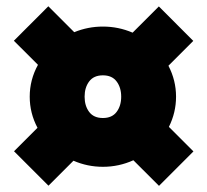

<svg xmlns="http://www.w3.org/2000/svg" viewBox="-20 -630 664 615"><path d="M75.2 -320.3Q75.2 -374.5 101.6 -422.4L24.4 -499.5L134.8 -609.9L217.8 -526.9Q261.7 -544.9 309.6 -544.9Q359.4 -544.9 404.8 -525.4L488.8 -609.4L599.1 -499L519.5 -419.4Q543.9 -372.6 543.9 -320.3Q543.9 -269.5 521 -223.6L599.6 -145L489.3 -34.7L407.2 -116.7Q360.8 -95.7 309.6 -95.7Q260.3 -95.7 215.3 -115.2L135.3 -35.2L24.9 -145.5L100.1 -220.7Q75.2 -267.6 75.2 -320.3ZM251 -320.3Q251 -291 265.6 -271.5Q280.3 -252 309.6 -252Q338.9 -252 353.5 -271.5Q368.2 -291 368.2 -320.3Q368.2 -349.6 353.5 -369.1Q338.9 -388.7 309.6 -388.7Q280.3 -388.7 265.6 -369.1Q251 -349.6 251 -320.3Z"/></svg>

Font: Giphurs Black
Style: Regular
Weight: 900
Version: Version 0.920; ttfautohint (v1.8.4.7-5d5b)